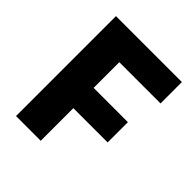

<svg xmlns="http://www.w3.org/2000/svg" viewBox="-197 -849 978 978"><g transform="rotate(45 291.5 -360.0)"><path d="M76 0V-720H551V-566H254V-381H501V-235H254V0Z"/></g></svg>

Font: Kufam
Style: Bold
Weight: 700
Designer: Wael Morcos, Artur Schmal
Foundry: Original Type
Version: Version 1.300; ttfautohint (v1.8.3)